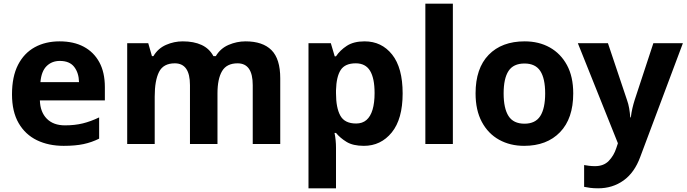

<svg xmlns="http://www.w3.org/2000/svg" viewBox="-20 -780 3719 1040"><path d="M303 -556Q379 -556 433.5 -527Q488 -498 518 -443Q548 -388 548 -308V-236H196Q198 -173 233.5 -137Q269 -101 332 -101Q385 -101 428 -111.5Q471 -122 517 -144V-29Q477 -9 432.5 0.5Q388 10 325 10Q243 10 180 -20.5Q117 -51 81 -113Q45 -175 45 -269Q45 -365 77.5 -428.5Q110 -492 168 -524Q226 -556 303 -556ZM304 -450Q261 -450 232.5 -422Q204 -394 199 -335H408Q407 -385 382 -417.5Q357 -450 304 -450Z M1310 -556Q1403 -556 1450.5 -508.5Q1498 -461 1498 -356V0H1349V-319Q1349 -437 1267 -437Q1208 -437 1183 -395Q1158 -353 1158 -274V0H1009V-319Q1009 -437 927 -437Q865 -437 841.5 -390.5Q818 -344 818 -257V0H669V-546H783L803 -476H811Q836 -518 879.5 -537Q923 -556 970 -556Q1030 -556 1072 -536.5Q1114 -517 1136 -476H1149Q1174 -518 1218.5 -537Q1263 -556 1310 -556Z M1955 -556Q2047 -556 2104 -484.5Q2161 -413 2161 -274Q2161 -135 2102 -62.5Q2043 10 1951 10Q1892 10 1857 -11.5Q1822 -33 1800 -60H1792Q1796 -41 1798 -20.5Q1800 0 1800 20V240H1651V-546H1772L1793 -475H1800Q1822 -508 1859 -532Q1896 -556 1955 -556ZM1907 -437Q1849 -437 1825.5 -401Q1802 -365 1800 -291V-275Q1800 -196 1823.5 -153.5Q1847 -111 1909 -111Q1943 -111 1965 -130Q1987 -149 1998 -186Q2009 -223 2009 -276Q2009 -356 1984.5 -396.5Q1960 -437 1907 -437Z M2433 0H2284V-760H2433Z M3085 -274Q3085 -138 3013.5 -64Q2942 10 2819 10Q2743 10 2683.5 -23Q2624 -56 2590 -119.5Q2556 -183 2556 -274Q2556 -410 2627 -483Q2698 -556 2822 -556Q2899 -556 2958 -523Q3017 -490 3051 -427.5Q3085 -365 3085 -274ZM2708 -274Q2708 -193 2734.5 -151.5Q2761 -110 2821 -110Q2880 -110 2906.5 -151.5Q2933 -193 2933 -274Q2933 -355 2906.5 -395.5Q2880 -436 2821 -436Q2761 -436 2734.5 -395.5Q2708 -355 2708 -274Z M3110 -546H3273L3376 -239Q3384 -217 3388 -193.5Q3392 -170 3394 -144H3397Q3400 -170 3405.5 -193.5Q3411 -217 3418 -239L3519 -546H3679L3448 70Q3417 155 3357.5 197.5Q3298 240 3220 240Q3195 240 3176.5 237.5Q3158 235 3144 232V114Q3155 116 3170.5 118Q3186 120 3203 120Q3250 120 3277.5 91.5Q3305 63 3318 23L3327 -4Z"/></svg>

Font: Noto Sans Kawi
Style: Bold
Weight: 700
Designer: Fadhl Haqq
Version: Version 1.000